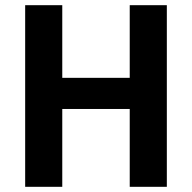

<svg xmlns="http://www.w3.org/2000/svg" viewBox="-20 -720 740 740"><path d="M77 -700H220V-420H480V-700H623V0H480V-300H220V0H77Z"/></svg>

Font: Golos UI
Style: Bold
Weight: 700
Designer: A.Korolkova, Vitaly Kuzmin
Foundry: ParaType Ltd
Version: Version 2.000